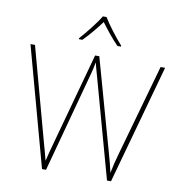

<svg xmlns="http://www.w3.org/2000/svg" viewBox="-99 -1040 1067 1132"><g transform="rotate(10 434.5 -474.5)"><path d="M447 -949H425C401 -908 346 -839 309 -798V-792H330C367 -829 408 -879 436 -917C464 -879 503 -829 540 -792H561V-798C524 -839 471 -908 447 -949ZM839 -714H812L658 -168C643 -116 637 -88 629 -48C620 -88 613 -116 598 -168L445 -714H420L271 -171C257 -121 249 -90 240 -52C231 -90 221 -121 208 -170L60 -714H33L228 0H252L415 -604C421 -627 425 -641 431 -675C439 -639 446 -620 456 -582L617 0H641Z"/></g></svg>

Font: Noto Sans Gurmukhi UI Thin
Style: Regular
Weight: 100
Designer: Jelle Bosma - Monotype Design Team
Foundry: Monotype Imaging Inc.
Version: Version 2.004